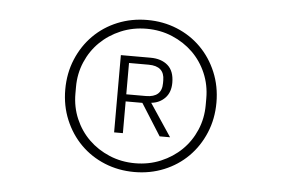

<svg xmlns="http://www.w3.org/2000/svg" viewBox="-36 -757 673 458"><g transform="rotate(5 300.0 -528.0)"><path d="M300 -346Q262 -346 229 -359.5Q196 -373 171.5 -397.5Q147 -422 133 -455.5Q119 -489 119 -528Q119 -567 133 -600.5Q147 -634 171.5 -658.5Q196 -683 229 -696.5Q262 -710 300 -710Q338 -710 371 -696.5Q404 -683 428.5 -658.5Q453 -634 467 -600.5Q481 -567 481 -528Q481 -489 467 -455.5Q453 -422 428.5 -397.5Q404 -373 371 -359.5Q338 -346 300 -346ZM300 -367Q333 -367 361.5 -379Q390 -391 411 -411.5Q432 -432 444 -460Q456 -488 456 -520V-536Q456 -568 444 -596Q432 -624 411 -644.5Q390 -665 361.5 -677Q333 -689 300 -689Q267 -689 238.5 -677Q210 -665 189 -644.5Q168 -624 156 -596Q144 -568 144 -536V-520Q144 -488 156 -460Q168 -432 189 -411.5Q210 -391 238.5 -379Q267 -367 300 -367ZM265 -436H244V-621H315Q341 -621 356.5 -607.5Q372 -594 372 -566Q372 -543 359 -529.5Q346 -516 326 -514L378 -436H353L305 -512H265ZM312 -529Q350 -529 350 -563V-570Q350 -604 312 -604H265V-529Z"/></g></svg>

Font: IBM Plex Mono ExtLt
Style: Regular
Weight: 200
Monospace: yes
Designer: Mike Abbink, Paul van der Laan, Pieter van Rosmalen
Foundry: Bold Monday
Version: Version 2.3